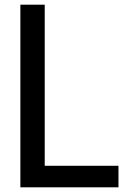

<svg xmlns="http://www.w3.org/2000/svg" viewBox="-20 -800 541 820"><path d="M486 0H67V-780H171V-92H486Z"/></svg>

Font: Tanohe Sans Medium
Style: Regular
Weight: 500
Designer: Village Type and Design LLC
Foundry: Cooper Hewitt Smithsonian Design Museum
Version: Version 1.00;September 29, 2021;FontCreator 13.0.0.2655 64-b